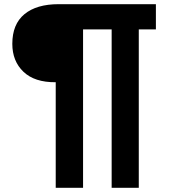

<svg xmlns="http://www.w3.org/2000/svg" viewBox="-20 -749 817 920"><path d="M247 151V-355Q146 -354 92.5 -405Q39 -456 39 -539Q39 -633 97 -681Q155 -729 261 -729H727V-608H645V151H515V-608H378V151Z"/></svg>

Font: Hubot Sans SemiBold
Style: Regular
Weight: 600
Designer: Deni Anggara
Foundry: GitHub, Inc., Subsidiary of Microsoft Corporation
Version: Version 2.000